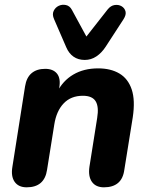

<svg xmlns="http://www.w3.org/2000/svg" viewBox="-20 -793 635 820"><path d="M94 7Q59 7 42.5 -16.5Q26 -40 33 -81L87 -424Q93 -462 115 -480.5Q137 -499 173 -499Q207 -499 223.5 -478.5Q240 -458 233 -418L225 -365L223 -398Q248 -448 293 -474.5Q338 -501 399 -501Q453 -501 490 -479Q527 -457 542.5 -411Q558 -365 547 -292L511 -68Q506 -30 484 -11.5Q462 7 424 7Q389 7 372.5 -16.5Q356 -40 362 -81L395 -289Q403 -337 388.5 -360.5Q374 -384 334 -384Q283 -384 252 -351.5Q221 -319 212 -262L181 -68Q170 7 94 7ZM342 -537Q314 -537 294 -551Q274 -565 263 -591L211 -711Q202 -731 209 -746Q216 -761 230.5 -768Q245 -775 261.5 -771.5Q278 -768 287 -751L349 -637L440 -753Q453 -769 469.5 -771.5Q486 -774 499 -766.5Q512 -759 516 -744.5Q520 -730 507 -710L431 -593Q414 -567 391.5 -552Q369 -537 342 -537Z"/></svg>

Font: Nunito ExtraLight ExtraBold
Style: Italic
Weight: 800
Italic angle: -9°
Version: Version 3.602